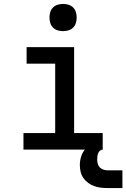

<svg xmlns="http://www.w3.org/2000/svg" viewBox="-20 -759 641 974"><path d="M99 0V-84H260V-436H115V-520H356V-84H501V0ZM300 -601Q286 -601 272.5 -605Q259 -609 249 -619Q239 -629 235 -642.5Q231 -656 231 -670Q231 -684 235 -697.5Q239 -711 249 -721Q259 -731 272.5 -735Q286 -739 300 -739Q314 -739 327.5 -735Q341 -731 351 -721Q361 -711 365 -697.5Q369 -684 369 -670Q369 -656 365 -642.5Q361 -629 351 -619Q341 -609 327.5 -605Q314 -601 300 -601ZM526 195Q509 195 491.5 193Q474 191 457.5 185Q441 179 427 168.5Q413 158 403 144Q393 130 389 112.5Q385 95 385 78Q385 55 392.5 32.5Q400 10 416.5 -6.5Q433 -23 455.5 -29.5Q478 -36 501 -36V0Q493 0 487 5.5Q481 11 478 18.5Q475 26 474 34Q473 42 473 50Q473 61 476 72Q479 83 486.5 90.5Q494 98 504.5 101.5Q515 105 526 105H601V195Z"/></svg>

Font: Iosevka Custom Medium Extended
Style: Regular
Weight: 500
Width: 7
Monospace: yes
Designer: Belleve Invis
Foundry: Belleve Invis
Version: Version 11.2.4; ttfautohint (v1.8.4)